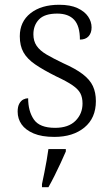

<svg xmlns="http://www.w3.org/2000/svg" viewBox="-20 -564 470 805"><path d="M208 10Q155 10 121 -4.5Q87 -19 70.5 -42.5Q54 -66 54 -96Q54 -117 61 -129.5Q68 -142 78 -147Q88 -152 98 -152Q98 -98 122 -63Q146 -28 211 -28Q267 -28 296.5 -57.5Q326 -87 326 -130Q326 -155 317 -172.5Q308 -190 284 -206.5Q260 -223 215 -244Q161 -271 127.5 -294Q94 -317 78.5 -344.5Q63 -372 63 -412Q63 -473 108 -508.5Q153 -544 228 -544Q275 -544 305 -530Q335 -516 349.5 -494.5Q364 -473 364 -449Q364 -426 351.5 -412Q339 -398 315 -398Q315 -455 291 -481Q267 -507 220 -507Q167 -507 143.5 -482.5Q120 -458 120 -420Q120 -392 133.5 -372Q147 -352 175 -335.5Q203 -319 245 -299Q297 -276 327 -253Q357 -230 369.5 -203Q382 -176 382 -140Q382 -69 334 -29.5Q286 10 208 10ZM156 208Q161 185 166 159.5Q171 134 175.5 109Q180 84 183 61H256V71Q247 92 234.5 119Q222 146 208.5 173Q195 200 183 221H156Z"/></svg>

Font: Noto Serif Gujarati Light
Style: Regular
Weight: 300
Version: Version 2.102